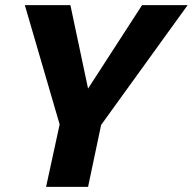

<svg xmlns="http://www.w3.org/2000/svg" viewBox="-20 -730 753 750"><path d="M213 -244 77 -710H255L324 -384L535 -710H713L375 -242L324 0H160Z"/></svg>

Font: Raleway Thin ExtraBold
Style: Italic
Weight: 800
Italic angle: -12°
Version: Version 4.026